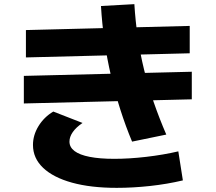

<svg xmlns="http://www.w3.org/2000/svg" viewBox="-20 -843 1040 926"><path d="M543 63Q418 63 327.5 38Q237 13 188 -33.5Q139 -80 139 -144Q139 -191 165.5 -234.5Q192 -278 237 -305L378 -250Q347 -229 331 -206Q315 -183 315 -160Q315 -133 339.5 -114.5Q364 -96 412.5 -86.5Q461 -77 531 -77Q603 -77 685 -86.5Q767 -96 840 -113L862 27Q786 45 703.5 54Q621 63 543 63ZM95 -344V-477L905 -497V-364ZM617 -160Q586 -234 560.5 -314Q535 -394 515.5 -477Q496 -560 484 -644.5Q472 -729 467 -814L628 -823Q633 -742 644.5 -663Q656 -584 675 -506.5Q694 -429 721 -351Q748 -273 782 -194ZM105 -566V-698L895 -718V-586Z"/></svg>

Font: M PLUS 1 ExtraBold
Style: Regular
Weight: 800
Designer: Coji Morishita
Foundry: UNDERFOREST DESIGN
Version: Version 1.001